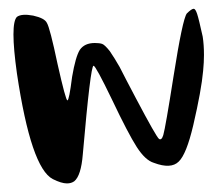

<svg xmlns="http://www.w3.org/2000/svg" viewBox="-20 -519 494 438"><path d="M406.2 -488.3Q417 -499 421.9 -499Q425.8 -499 429.7 -487.3Q433.6 -475.6 442.4 -435.5Q445.3 -417 445.3 -393.6Q445.3 -377 443.4 -357.4Q439.5 -313.5 420.9 -233.4Q405.3 -167 387.7 -150.4Q370.1 -132.8 331.1 -147.5Q311.5 -153.3 292 -183.6Q272.5 -213.9 235.4 -292Q198.2 -369.1 193.4 -369.1Q186.5 -369.1 168.9 -167Q165 -118.2 149.4 -105.5Q142.6 -100.6 132.8 -100.6Q120.1 -100.6 100.6 -110.4Q50.8 -135.7 18.6 -351.6Q10.7 -408.2 10.7 -440.4Q10.7 -472.7 18.6 -480.5Q29.3 -488.3 55.7 -483.4Q82 -477.5 86.9 -466.8Q93.8 -456.1 111.3 -373Q129.9 -290 133.8 -290Q137.7 -290 144.5 -343.8Q152.3 -389.6 162.1 -405.3Q172.9 -420.9 196.3 -420.9Q207 -420.9 212.9 -418.9Q218.8 -417 230.5 -402.3Q241.2 -386.7 252.9 -366.2Q263.7 -344.7 290 -294.9Q336.9 -206.1 342.8 -202.1Q348.6 -198.2 352.5 -210.9Q357.4 -227.5 376 -345.7Q396.5 -475.6 406.2 -488.3Z"/></svg>

Font: CillaFHscript
Style: Medium
Weight: 400
Designer: Cecilia Bingert
Version: Version 001.000